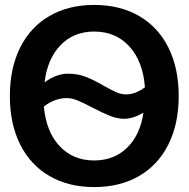

<svg xmlns="http://www.w3.org/2000/svg" viewBox="-20 -746 765 779"><path d="M20 -356Q20 -469 61.5 -552.5Q103 -636 180.5 -681Q258 -726 362 -726Q467 -726 544.5 -681Q622 -636 663.5 -552.5Q705 -469 705 -356Q705 -244 663.5 -160.5Q622 -77 544.5 -32Q467 13 362 13Q258 13 180.5 -32Q103 -77 61.5 -160.5Q20 -244 20 -356ZM362 -95Q443 -95 496 -147Q549 -199 562 -289Q519 -264 485 -264Q456 -264 426 -276Q396 -288 356 -309Q318 -329 295 -338.5Q272 -348 251 -348Q203 -348 158 -314Q167 -212 221.5 -153.5Q276 -95 362 -95ZM255 -447Q295 -447 327.5 -434.5Q360 -422 401 -398Q433 -380 452.5 -371.5Q472 -363 492 -363Q530 -363 568 -392Q560 -497 505 -557.5Q450 -618 362 -618Q279 -618 225.5 -562.5Q172 -507 161 -412Q209 -447 255 -447Z"/></svg>

Font: Non Bureau Medium
Style: Regular
Weight: 500
Designer: Jona Saucedo
Foundry: Non Foundry
Version: Version 1.000; ttfautohint (v1.8.4)